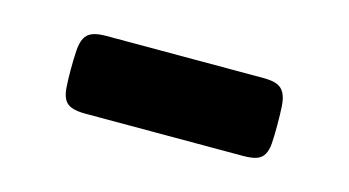

<svg xmlns="http://www.w3.org/2000/svg" viewBox="-32 -421 478 263"><g transform="rotate(15 207.5 -290.0)"><path d="M95.7 -234.4Q83 -234.4 75.9 -237.1Q68.8 -239.7 65.4 -245.8Q62 -252 61.3 -262Q60.5 -272 60.5 -287.1Q60.5 -303.7 61.3 -314.7Q62 -325.7 65.4 -332.3Q68.8 -338.9 75.9 -341.8Q83 -344.7 95.7 -344.7H318.4Q331.1 -344.7 338.1 -341.8Q345.2 -338.9 348.6 -332Q352.1 -325.2 352.8 -314.2Q353.5 -303.2 353.5 -286.6Q353.5 -271.5 352.8 -261.5Q352.1 -251.5 348.6 -245.4Q345.2 -239.3 338.1 -236.8Q331.1 -234.4 318.4 -234.4H95.7Z"/></g></svg>

Font: Denk One
Style: Regular
Weight: 400
Designer: Irina Smirnova
Foundry: Irina Smirnova
Version: Version 1.002